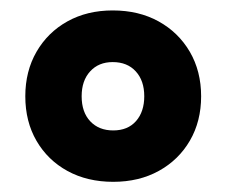

<svg xmlns="http://www.w3.org/2000/svg" viewBox="-20 -688 432 368"><path d="M365.5 -503.5Q365.5 -455.5 344 -418.5Q322.5 -381.5 284.5 -360.5Q246.5 -339.5 197 -339.5Q147.5 -339.5 109.5 -360.2Q71.5 -381 50 -418Q28.5 -455 28.5 -503.5Q28.5 -551.5 50 -588.8Q71.5 -626 109.2 -647Q147 -668 196 -668Q246 -668 284 -647Q322 -626 343.8 -588.8Q365.5 -551.5 365.5 -503.5ZM136.5 -503.5Q136.5 -473 153 -455.5Q169.5 -438 197 -438Q225 -438 240.8 -456Q256.5 -474 256.5 -503.5Q256.5 -533.5 240.2 -551.2Q224 -569 196 -569Q169 -569 152.8 -551.2Q136.5 -533.5 136.5 -503.5Z"/></svg>

Font: Overused Grotesk
Style: Bold
Weight: 710
Version: Version 0.004